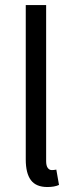

<svg xmlns="http://www.w3.org/2000/svg" viewBox="-20 -732 294 764"><path d="M163.6 -711.9V-90.8Q163.6 -72.8 169.9 -64Q176.3 -55.2 186 -55.2Q194.8 -55.2 204.1 -57.1L214.8 3.9Q196.8 12.2 168.5 12.2Q123.5 12.2 103 -15.1Q82.5 -42.5 82.5 -97.2V-711.9Z"/></svg>

Font: Varta
Style: Regular
Weight: 400
Designer: Joana Correia, Viktoriya Grabowska, Eben Sorkin
Foundry: Sorkin Type
Version: Version 1.002; ttfautohint (v1.3) -l 8 -r 24 -G 200 -x 12 -H